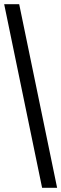

<svg xmlns="http://www.w3.org/2000/svg" viewBox="-20 -780 294 921"><path d="M182 121 0 -760H72L254 121Z"/></svg>

Font: Noto Serif Lao Condensed Black
Style: Regular
Weight: 900
Width: 3
Designer: Monotype Design Team
Foundry: Monotype Imaging Inc.
Version: Version 2.003; ttfautohint (v1.8.4.7-5d5b)